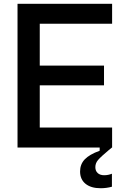

<svg xmlns="http://www.w3.org/2000/svg" viewBox="-20 -783 658 1019"><path d="M575 0H73V-763H575V-657H191V-435H532V-330H191V-106H575ZM405 127Q405 89 429.5 63Q454 37 509 17V0H574L558 13Q515 49 500.5 66Q486 83 486 104Q486 124 498.5 135.5Q511 147 533 147Q554 147 574 139V208Q545 216 514 216Q463 216 434 192.5Q405 169 405 127Z"/></svg>

Font: Open Sauce One Medium
Style: Regular
Weight: 500
Designer: Alfredo Marco Pradil
Foundry: Creative Sauce Fz LLC
Version: Version 1.477